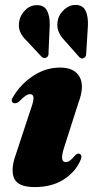

<svg xmlns="http://www.w3.org/2000/svg" viewBox="-20 -748 383 780"><path d="M247 -89.5Q255.5 -89.5 264 -95.5Q272.5 -101.5 286 -117.5Q296.5 -127.5 304.5 -122.5Q317.5 -115.5 303 -88.5Q281.5 -45 235 -16.5Q188.5 12 120.5 12Q52.5 12 37.2 -24Q22 -60 45 -122.5L105.5 -306Q117.5 -339 116 -352.2Q114.5 -365.5 102.5 -365.5Q94 -365.5 83.8 -358.8Q73.5 -352 56 -334Q44 -326 34.5 -329.5Q20 -337 36 -359Q66 -408 116.2 -440.8Q166.5 -473.5 224 -473.5Q282 -473.5 303.2 -436Q324.5 -398.5 298.5 -330L242 -153.5Q230 -117 232.5 -103.2Q235 -89.5 247 -89.5ZM337.2 -644 330.4 -533.5Q330.4 -527.5 329.3 -522.5Q328.2 -517.5 322.3 -513.5Q312.4 -506.5 302.6 -515.5L242.8 -583Q224.4 -602 216.7 -623Q209.1 -644 216.3 -672Q222.6 -693 243 -711Q263.5 -729 290.9 -728Q317.4 -726 327.9 -704Q338.5 -682 337.2 -644ZM182.1 -646 177.2 -535.5Q177.6 -530 176.7 -524.8Q175.8 -519.5 170.4 -515.5Q160.6 -508 149.8 -516.5L88.7 -582Q69.3 -600 61 -620.8Q52.7 -641.5 59.9 -669.5Q65.3 -690.5 85.1 -709.2Q104.8 -728 133.2 -727Q159.7 -726 171.1 -704.5Q182.6 -683 182.1 -646Z"/></svg>

Font: Fraunces 72pt Black
Style: Italic
Weight: 900
Italic angle: -16°
Version: Version 1.000;[b76b70a41]